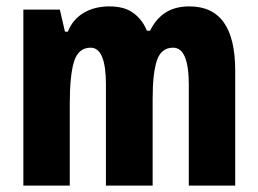

<svg xmlns="http://www.w3.org/2000/svg" viewBox="-20 -580 806 600"><path d="M572 -560Q715 -560 715 -360V0H570V-315Q570 -431 521 -431Q484 -431 470.5 -391.5Q457 -352 457 -271V0H311V-316Q311 -431 263 -431Q225 -431 211.5 -388Q198 -345 198 -255V0H53V-550H167L183 -481H192Q207 -519 241 -539.5Q275 -560 322 -560Q370 -560 398 -538.5Q426 -517 439 -484H449Q467 -521 497 -540.5Q527 -560 572 -560Z"/></svg>

Font: Noto Sans Thai ExtCond ExtBd
Style: Regular
Weight: 800
Width: 2
Designer: Monotype Design Team
Foundry: Monotype Imaging Inc.
Version: Version 2.002; ttfautohint (v1.8.4.7-5d5b)